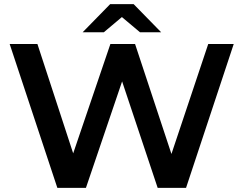

<svg xmlns="http://www.w3.org/2000/svg" viewBox="-20 -914 1184 934"><path d="M259 0 27 -700H162L336 -168L517 -700H637L814 -165L993 -700H1117L885 0H747L574 -518L398 0ZM382 -757 516 -894H630L764 -757H661L573 -831L485 -757Z"/></svg>

Font: Montserrat Thin SemiBold
Style: Regular
Weight: 600
Version: Version 9.000